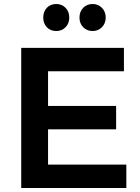

<svg xmlns="http://www.w3.org/2000/svg" viewBox="-20 -939 701 959"><path d="M261 -919Q289 -919 307.5 -900Q326 -881 326 -851Q326 -822 307.5 -803Q289 -784 261 -784Q232 -784 214 -803Q196 -822 196 -851Q196 -881 214 -900Q232 -919 261 -919ZM443 -919Q470 -919 489 -900Q508 -881 508 -851Q508 -822 489 -803Q470 -784 443 -784Q414 -784 395.5 -803Q377 -822 377 -851Q377 -881 395.5 -900Q414 -919 443 -919ZM599 -700V-583H220V-410H560V-293H220V-117H611V0H86V-700Z"/></svg>

Font: QuotatisMedium
Style: Regular
Weight: 500
Designer: Julieta Ulanovsky
Foundry: Quotatis-Medium
Version: Version 4.000;PS 004.000;hotconv 1.0.88;makeotf.lib2.5.64775